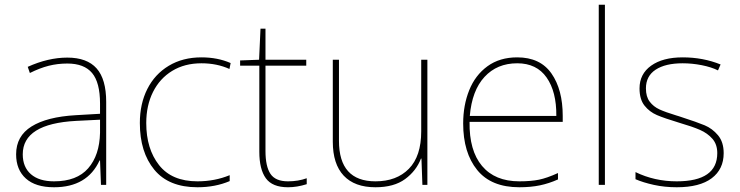

<svg xmlns="http://www.w3.org/2000/svg" viewBox="-20 -780 3120 810"><path d="M428 -350V0H406L402 -103H400Q348 10 208 10Q130 10 89 -27Q48 -64 48 -129Q48 -206 113 -246.5Q178 -287 299 -294L402 -300V-343Q402 -432 368.5 -472Q335 -512 264 -512Q223 -512 185.5 -502.5Q148 -493 106 -472L97 -498Q183 -537 264 -537Q347 -537 387.5 -491.5Q428 -446 428 -350ZM301 -270Q76 -258 76 -129Q76 -75 110.5 -45Q145 -15 208 -15Q304 -15 352 -70Q400 -125 402 -220V-275Z M570 -261Q570 -342 601.5 -404.5Q633 -467 692 -502.5Q751 -538 830 -538Q898 -538 953 -514L948 -489Q895 -513 830 -513Q759 -513 706.5 -481Q654 -449 625.5 -392Q597 -335 597 -261Q597 -152 651 -83.5Q705 -15 813 -15Q886 -15 949 -41V-16Q888 10 813 10Q692 10 631 -64Q570 -138 570 -261Z M1274 -28V-3Q1233 10 1195 10Q1129 10 1101.5 -28Q1074 -66 1074 -140V-503H993V-525L1073 -528L1079 -659H1100V-528H1272V-503H1100V-143Q1100 -78 1121 -46.5Q1142 -15 1195 -15Q1238 -15 1274 -28Z M1783 0H1762L1758 -111H1756Q1736 -59 1689 -24.5Q1642 10 1564 10Q1476 10 1430 -39Q1384 -88 1384 -182V-528H1410V-186Q1410 -15 1564 -15Q1653 -15 1705 -68Q1757 -121 1757 -226V-528H1783Z M2354 -291V-266H1961Q1959 -145 2013.5 -80Q2068 -15 2171 -15Q2220 -15 2254 -22Q2288 -29 2334 -50V-23Q2296 -6 2257.5 2Q2219 10 2171 10Q2052 10 1993 -63Q1934 -136 1934 -259Q1934 -336 1959.5 -399.5Q1985 -463 2036.5 -500.5Q2088 -538 2162 -538Q2259 -538 2306.5 -470Q2354 -402 2354 -291ZM1962 -291H2327Q2328 -393 2286 -453Q2244 -513 2162 -513Q2077 -513 2024 -455.5Q1971 -398 1962 -291Z M2506 0V-760H2532V0Z M2835 10Q2784 10 2738.5 0Q2693 -10 2661 -24V-54Q2741 -15 2835 -15Q3006 -15 3006 -134Q3006 -171 2985.5 -194.5Q2965 -218 2933 -232Q2901 -246 2846 -262Q2783 -281 2751.5 -294.5Q2720 -308 2699 -334.5Q2678 -361 2678 -407Q2678 -468 2727 -503Q2776 -538 2860 -538Q2946 -538 3020 -508L3009 -483Q2981 -497 2940.5 -505Q2900 -513 2860 -513Q2787 -513 2746 -486Q2705 -459 2705 -407Q2705 -372 2721 -351Q2737 -330 2762 -318.5Q2787 -307 2833 -293Q2838 -292 2843 -290Q2848 -288 2855 -286Q2920 -265 2952.5 -251.5Q2985 -238 3009 -209.5Q3033 -181 3033 -134Q3033 -66 2982.5 -28Q2932 10 2835 10Z"/></svg>

Font: Noto Sans UI Thin
Style: Regular
Weight: 250
Designer: Monotype Design Team
Foundry: Monotype Imaging Inc.
Version: Version 1.001